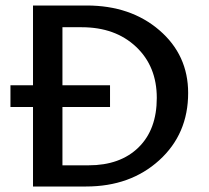

<svg xmlns="http://www.w3.org/2000/svg" viewBox="-20 -678 758 698"><path d="M295 -658Q455 -658 559.5 -568Q664 -478 664 -340Q664 -191 559 -95.5Q454 0 293 0H100V-289H18V-368H100V-658ZM302 -77Q417 -77 483.5 -142Q550 -207 550 -322Q550 -437 474.5 -508Q399 -579 277 -579H207V-368H380V-289H207V-77Z"/></svg>

Font: EauTest Semibold
Style: Regular
Weight: 600
Designer: Christian Thalmann (Catharsis Fonts)
Version: Version 0.001;PS 000.001;hotconv 1.0.88;makeotf.lib2.5.64775